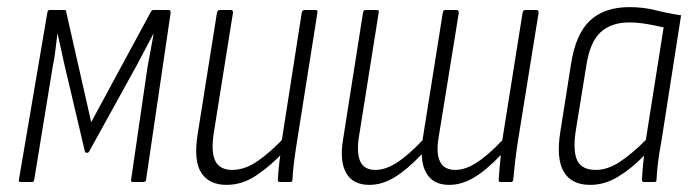

<svg xmlns="http://www.w3.org/2000/svg" viewBox="-20 -511 1951 539"><path d="M38 0Q32 0 33 -6L113 -476Q114 -483 120 -483H161Q166 -483 166 -477L236 -168L403 -477Q406 -483 411 -483H453Q460 -483 459 -475L390 -6Q389 0 383 0H353Q347 0 348 -6L394 -322Q398 -345 402.5 -368Q407 -391 411 -415H410Q398 -393 386.5 -370.5Q375 -348 363 -326L231 -87Q229 -82 224 -82Q219 -82 218 -87L161 -329Q156 -350 151.5 -372Q147 -394 142 -415H141Q138 -393 135.5 -370Q133 -347 128 -324L76 -6Q75 0 70 0Z M616 8Q567 8 545 -26Q523 -60 535 -135L589 -475Q591 -483 597 -483H627Q635 -483 634 -475L580 -137Q572 -84 584.5 -59Q597 -34 632 -34Q667 -34 703.5 -59Q740 -84 782 -129L777 -85Q739 -45 699.5 -18.5Q660 8 616 8ZM766 0Q760 0 760 -6Q761 -28 764 -53.5Q767 -79 770 -99V-110L827 -475Q829 -483 835 -483H865Q873 -483 871 -475L814 -115Q809 -84 805.5 -56.5Q802 -29 801 -6Q801 0 794 0Z M1017 8Q971 8 952 -25Q933 -58 943 -119L999 -475Q1000 -483 1006 -483H1038Q1045 -483 1043 -475L987 -123Q981 -79 992 -56.5Q1003 -34 1034 -34Q1062 -34 1093.5 -54Q1125 -74 1166 -117L1223 -475Q1224 -483 1230 -483H1262Q1268 -483 1268 -475L1211 -123Q1204 -80 1215.5 -57Q1227 -34 1258 -34Q1286 -34 1317.5 -54Q1349 -74 1390 -117L1447 -475Q1449 -483 1454 -483H1486Q1492 -483 1492 -475L1434 -115Q1429 -83 1426 -56.5Q1423 -30 1421 -8Q1421 0 1414 0H1385Q1380 0 1380 -6Q1381 -23 1382.5 -41Q1384 -59 1386 -76Q1345 -33 1310.5 -12.5Q1276 8 1241 8Q1204 8 1184.5 -14.5Q1165 -37 1164 -78Q1123 -35 1088 -13.5Q1053 8 1017 8Z M1637 8Q1584 8 1562.5 -29Q1541 -66 1553 -141L1583 -331Q1596 -416 1636.5 -453.5Q1677 -491 1747 -491Q1786 -491 1819.5 -482.5Q1853 -474 1892 -468L1837 -116Q1830 -79 1827 -53Q1824 -27 1823 -6Q1823 0 1817 0H1788Q1782 0 1782 -6Q1783 -23 1784.5 -40.5Q1786 -58 1788 -74Q1752 -37 1714.5 -14.5Q1677 8 1637 8ZM1653 -34Q1685 -34 1719 -56Q1753 -78 1793 -118L1843 -434Q1819 -440 1793.5 -444Q1768 -448 1746 -448Q1696 -448 1666 -420.5Q1636 -393 1626 -327L1596 -142Q1588 -87 1600.5 -60.5Q1613 -34 1653 -34Z"/></svg>

Font: Sofia Sans Condensed Light
Style: Italic
Weight: 300
Italic angle: -9°
Version: Version 4.100